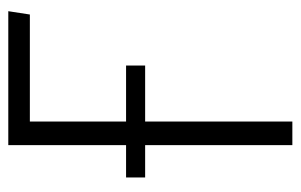

<svg xmlns="http://www.w3.org/2000/svg" viewBox="-151 -574 725 463"><g transform="rotate(-90 211.5 -342.5)"><path d="M408 -633H150V-401H285V-355H150V0H93V-355H15V-401H93V-685H416Z"/></g></svg>

Font: Fira Sans Extra Condensed Light
Style: Regular
Weight: 300
Width: 1
Designer: Carrois Corporate & Edenspiekermann AG
Foundry: Carrois Corporate GbR & Edenspiekermann AG
Version: Version 4.203